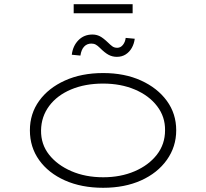

<svg xmlns="http://www.w3.org/2000/svg" viewBox="-20 -882 979 912"><path d="M470 10Q367 10 288.5 -25Q210 -60 166 -121.5Q122 -183 122 -263Q122 -342 166 -403Q210 -464 288.5 -499.5Q367 -535 470 -535Q572 -535 650 -499.5Q728 -464 772.5 -403Q817 -342 817 -263Q817 -185 772.5 -122.5Q728 -60 650 -25Q572 10 470 10ZM470 -40Q553 -40 619.5 -68.5Q686 -97 725 -147Q764 -197 764 -263Q765 -327 726.5 -377.5Q688 -428 621 -456.5Q554 -485 470 -485Q384 -485 317.5 -457Q251 -429 213.5 -378.5Q176 -328 175 -263Q174 -197 213 -147.5Q252 -98 319 -69Q386 -40 470 -40ZM535 -612Q514 -612 496 -621.5Q478 -631 454 -655Q444 -665 435 -670Q426 -675 414 -675Q393 -675 379.5 -660.5Q366 -646 362 -618L321 -622Q326 -664 352.5 -691Q379 -718 419 -718Q438 -718 454 -710Q470 -702 494 -679Q504 -669 513.5 -662Q523 -655 537 -655Q553 -655 564 -669Q575 -683 577 -702L620 -698Q617 -674 606 -654.5Q595 -635 577 -623.5Q559 -612 535 -612ZM330 -819V-862H610V-819Z"/></svg>

Font: Lexend Zetta ExtraLight
Style: Regular
Weight: 250
Version: Version 1.007